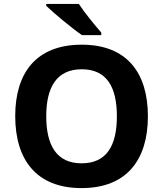

<svg xmlns="http://www.w3.org/2000/svg" viewBox="-20 -954 836 984"><path d="M384 -934H217V-924C255 -887 349 -809 400 -774H499V-787C467 -824 413 -889 384 -934ZM738 -358C738 -580 631 -725 399 -725C165 -725 58 -580 58 -359C58 -137 165 10 398 10C631 10 738 -137 738 -358ZM217 -358C217 -508 271 -599 399 -599C527 -599 579 -508 579 -358C579 -208 527 -117 398 -117C271 -117 217 -208 217 -358Z"/></svg>

Font: Noto Sans Lisu
Style: Bold
Weight: 700
Designer: Monotype Design Team. David Williams.
Foundry: Monotype Imaging Inc.
Version: Version 2.102